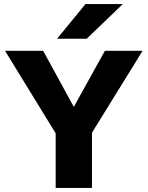

<svg xmlns="http://www.w3.org/2000/svg" viewBox="-20 -932 732 952"><path d="M5 0ZM436 -274V0H256V-271L5 -680H194L346 -402L500 -680H687ZM404 -912H589L410 -740H263Z"/></svg>

Font: Martel Sans Black
Style: Regular
Weight: 900
Designer: Dan Reynolds and Mathieu Réguer
Foundry: Dan Reynolds and Mathieu Réguer
Version: Version 1.002; ttfautohint (v1.1) -l 5 -r 5 -G 72 -x 0 -D la